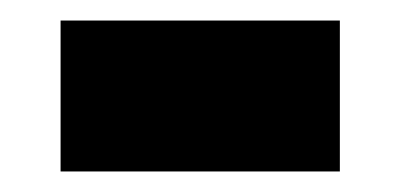

<svg xmlns="http://www.w3.org/2000/svg" viewBox="-20 -410 390 187"><path d="M39 -243H311V-390H39Z"/></svg>

Font: Noto Sans Sinhala SemiCondensed Black
Style: Regular
Weight: 900
Width: 4
Designer: Jelle Bosma - Monotype Design Team
Foundry: Monotype Imaging Inc.
Version: Version 2.006